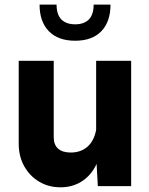

<svg xmlns="http://www.w3.org/2000/svg" viewBox="-20 -797 640 822"><path d="M391.6 -536.6V-129.4L398.9 0H541.5V-536.6ZM60.1 -182.1Q60.1 -127.9 83.5 -85.7Q106.9 -43.5 147.5 -19.3Q188 4.9 238.8 4.9Q288.1 4.9 326.2 -18.1Q364.3 -41 387.2 -82.8Q410.2 -124.5 413.1 -181.2L391.6 -240.7Q382.3 -192.9 354 -168.5Q325.7 -144 282.7 -144Q248 -144 229 -160.4Q210 -176.8 210 -210V-536.6H60.1ZM453.1 -777.3H380.9Q380.9 -734.4 360.4 -713.6Q339.8 -692.9 301.8 -692.9Q263.7 -692.9 242.9 -713.6Q222.2 -734.4 222.2 -777.3H149.4Q149.4 -704.1 189.2 -663.3Q229 -622.6 301.8 -622.6Q374.5 -622.6 413.8 -663.3Q453.1 -704.1 453.1 -777.3Z"/></svg>

Font: Estedad-FD-VF Thin
Style: Regular
Weight: 100
Designer: Amin Abedi
Version: Version 5.0